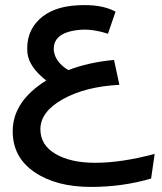

<svg xmlns="http://www.w3.org/2000/svg" viewBox="-20 -453 638 756"><path d="M450 -119Q316 -112 227.5 -62.5Q139 -13 139 56Q139 118 198.5 153Q258 188 355 188Q458 188 589 153L575 250Q463 283 338 283Q201 283 115.5 224.5Q30 166 30 64Q30 -54 162 -136Q95 -188 88 -244Q81 -325 134 -376Q187 -427 284 -432Q379 -438 435 -407L405 -320Q341 -341 289 -335Q186 -324 192 -253Q198 -208 249 -177Q330 -208 429 -217Z"/></svg>

Font: LT Superior Semi-bold
Style: Regular
Weight: 600
Designer: Daniel Lyons
Foundry: LyonsType
Version: Version 1.0